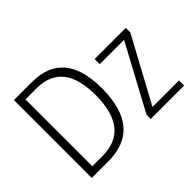

<svg xmlns="http://www.w3.org/2000/svg" viewBox="-139 -979 1245 1245"><g transform="rotate(-45 483.0 -357.0)"><path d="M546 -365Q546 -714 253 -714H88V0H240Q546 0 546 -365ZM486 -362Q486 -51 236 -51H144V-664H246Q486 -664 486 -362ZM935 0H629V-39L869 -485H646V-532H932V-491L692 -47H935Z"/></g></svg>

Font: Noto Sans UI SemiCondensed Light
Style: Regular
Weight: 300
Width: 4
Designer: Monotype Design Team
Foundry: Monotype Imaging Inc.
Version: Version 1.901